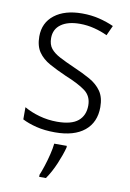

<svg xmlns="http://www.w3.org/2000/svg" viewBox="-86 -595 589 870"><g transform="rotate(10 208.0 -160.5)"><path d="M375 -138Q375 -68 327.5 -29Q280 10 192 10Q144 10 106 0.5Q68 -9 41 -23V-79Q72 -61 111.5 -50Q151 -39 193 -39Q259 -39 289.5 -64.5Q320 -90 320 -136Q320 -179 288.5 -202.5Q257 -226 195 -251Q152 -270 118.5 -288.5Q85 -307 66 -334.5Q47 -362 47 -406Q47 -469 94 -505.5Q141 -542 221 -542Q263 -542 299.5 -533Q336 -524 367 -510L346 -464Q319 -477 286 -485.5Q253 -494 219 -494Q164 -494 132.5 -471.5Q101 -449 101 -408Q101 -378 115.5 -360Q130 -342 157.5 -327.5Q185 -313 226 -295Q268 -277 302 -258Q336 -239 355.5 -211Q375 -183 375 -138ZM256 69Q247 103 229 145.5Q211 188 188 221H157V211Q164 195 173 167.5Q182 140 189 111Q196 82 198 61H256Z"/></g></svg>

Font: Noto Sans Thai Looped SemiCondensed Light
Style: Regular
Weight: 300
Width: 4
Designer: Sasikarn Vongin, Ben Mitchell
Foundry: The Fontpad Ltd
Version: Version 1.001; ttfautohint (v1.8.4.7-5d5b)